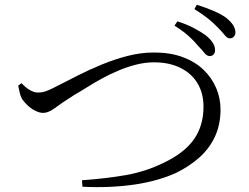

<svg xmlns="http://www.w3.org/2000/svg" viewBox="-20 -814 1040 801"><path d="M857 -580Q844 -579 833 -593Q822 -607 806 -623Q790 -643 766.5 -664Q743 -685 708 -707L720 -725Q758 -713 787.5 -697.5Q817 -682 838 -667Q876 -636 877 -608Q878 -596 872.5 -588.5Q867 -581 857 -580ZM322 -62Q422 -69 505 -83.5Q588 -98 663 -135Q748 -175 788.5 -232Q829 -289 829 -369Q829 -425 804 -466.5Q779 -508 732.5 -531Q686 -554 622 -554Q586 -554 548.5 -544.5Q511 -535 474 -519.5Q437 -504 403.5 -485.5Q370 -467 341.5 -449Q313 -431 290 -418Q235 -383 208.5 -363Q182 -343 160 -343Q145 -343 127 -352Q109 -361 94.5 -375Q80 -389 72 -401Q65 -414 62 -428Q59 -442 56 -457L70 -467Q86 -449 104 -438.5Q122 -428 137 -428Q147 -428 157 -429.5Q167 -431 183 -438Q199 -445 226 -459Q261 -477 306.5 -500Q352 -523 404 -544.5Q456 -566 511.5 -580.5Q567 -595 623 -595Q691 -595 743 -575.5Q795 -556 829.5 -522.5Q864 -489 882 -446.5Q900 -404 900 -357Q900 -293 876 -242.5Q852 -192 809.5 -155Q767 -118 713 -92Q680 -77 637 -64.5Q594 -52 544 -44.5Q494 -37 438.5 -34.5Q383 -32 324 -35ZM939 -654Q928 -654 917.5 -667.5Q907 -681 889 -699Q871 -718 848 -736.5Q825 -755 791 -776L801 -794Q840 -782 871 -768.5Q902 -755 922 -741Q941 -726 951 -711.5Q961 -697 962 -681Q963 -670 956.5 -662Q950 -654 939 -654Z"/></svg>

Font: Noto Serif HK ExtraLight
Style: Regular
Weight: 400
Version: Version 2.002-H1;hotconv 1.1.0;makeotfexe 2.6.0